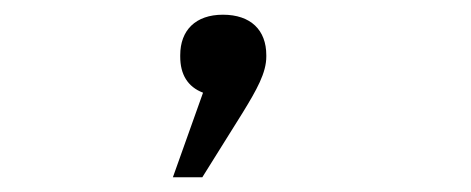

<svg xmlns="http://www.w3.org/2000/svg" viewBox="-20 -122 640 261"><path d="M225 -47V-45C225 -21 235 -4 256 4L215 119H255L310 31C329 0 342 -23 342 -45V-47C342 -81 321 -102 283 -102C246 -102 225 -81 225 -47Z"/></svg>

Font: LT Wave Mono
Style: Regular
Weight: 400
Designer: Daniel Lyons
Version: Version 2.5 (Glyphs App)